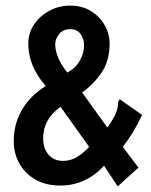

<svg xmlns="http://www.w3.org/2000/svg" viewBox="-20 -651 540 685"><path d="M400 14 351 -60Q321 -26 281 -7.5Q241 11 196 11Q144 11 107 -10Q70 -31 49.5 -67Q29 -103 29 -148Q29 -208 58 -258.5Q87 -309 143 -344Q110 -383 95.5 -419.5Q81 -456 81 -495Q81 -534 102 -564.5Q123 -595 157 -613Q191 -631 230 -631Q273 -631 304.5 -611.5Q336 -592 353.5 -561Q371 -530 371 -495Q371 -435 343 -393Q315 -351 273 -321L363 -196Q378 -216 389 -237.5Q400 -259 401 -279Q401 -284 402 -287.5Q403 -291 407 -297L487 -241Q471 -207 454 -179Q437 -151 418 -127L474 -53ZM220 -392Q250 -408 265 -435Q280 -462 280 -490Q280 -512 267.5 -529.5Q255 -547 231 -547Q206 -547 191.5 -530Q177 -513 177 -492Q177 -471 187.5 -445.5Q198 -420 220 -392ZM205 -77Q231 -77 254 -90.5Q277 -104 298 -127L196 -270Q134 -226 134 -158Q134 -122 153 -99.5Q172 -77 205 -77Z"/></svg>

Font: Inconsolata
Style: Bold
Weight: 700
Monospace: yes
Designer: Raph Levien, Cyreal, Brenton Simpson
Foundry: Raph Levien, Cyreal, Google
Version: Version 3.100; ttfautohint (v1.8.4.7-5d5b)